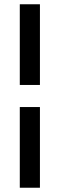

<svg xmlns="http://www.w3.org/2000/svg" viewBox="-20 -734 281 904"><path d="M73.2 -713.9H168V-334H73.2ZM73.2 149.9V-230H168V149.9Z"/></svg>

Font: TASA Orbiter Deck Medium
Style: Regular
Weight: 500
Designer: Weizhong Zhang
Version: Version 1.000;Glyphs 3.1.2 (3151)